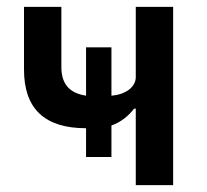

<svg xmlns="http://www.w3.org/2000/svg" viewBox="-20 -540 603 560"><path d="M376 -223H371C356 -203 332 -183 305 -174V-82H231V-166C110 -166 50 -223 50 -337V-520H159V-344C159 -295 183 -268 231 -261V-402H305V-261C346 -264 376 -286 376 -315V-520H485V0H376Z"/></svg>

Font: Plexus Sans Medium
Style: Regular
Weight: 500
Version: Version 2.001;PS 002.001;hotconv 1.0.70;makeotf.lib2.5.58329